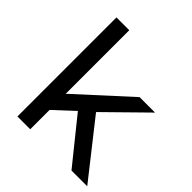

<svg xmlns="http://www.w3.org/2000/svg" viewBox="-200 -879 1017 1017"><g transform="rotate(45 308.0 -371.0)"><path d="M496 0H614L369 -311L592 -530H476L187 -266V-742H91V0H187V-145L297 -247Z"/></g></svg>

Font: AWKNG-Font Medium
Style: Regular
Weight: 500
Designer: Awakening Church
Foundry: Awakening Church
Version: Version 1.700;PS 001.700;hotconv 1.0.88;makeotf.lib2.5.64775